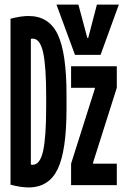

<svg xmlns="http://www.w3.org/2000/svg" viewBox="-20 -810 540 840"><path d="M105 10Q71 10 26 -2V-728Q71 -740 105 -740Q194 -740 232.5 -659.5Q271 -579 271 -395V-335Q271 -151 232.5 -70.5Q194 10 105 10ZM99 -102Q104 -96 110 -92.5Q116 -89 123 -89Q155 -89 168.5 -149Q182 -209 182 -343V-388Q182 -522 168.5 -581.5Q155 -641 123 -641Q116 -641 110 -638Q104 -635 99 -628L115 -665V-66ZM291 0V-94L395 -422V-426H291V-520H491V-426L387 -98V-94H491V0ZM308 -570 227 -790H323L362 -644H366L404 -790H500L420 -570Z"/></svg>

Font: M PLUS 1 Code Medium
Style: Regular
Weight: 500
Designer: Coji Morishita
Foundry: UNDERFOREST DESIGN
Version: Version 1.002